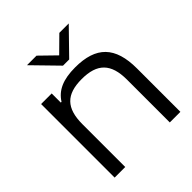

<svg xmlns="http://www.w3.org/2000/svg" viewBox="-189 -802 923 923"><g transform="rotate(-45 273.0 -340.0)"><path d="M59 -500V0H131V-291C131 -400 177 -447 282 -447C387 -447 434 -400 434 -291V0H506V-295C506 -443 441 -509 299 -509C217 -509 166 -486 136 -438H131V-500ZM143 -680 264 -556H306L427 -680H363L286 -604L208 -680Z"/></g></svg>

Font: LT Wave Alt Light
Style: Regular
Weight: 300
Designer: Daniel Lyons
Version: Version 2.5 (Glyphs App)